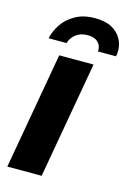

<svg xmlns="http://www.w3.org/2000/svg" viewBox="-112 -781 569 837"><g transform="rotate(15 172.0 -362.0)"><path d="M8 0 101 -527H256L163 0ZM210 -724Q258 -724 287 -708Q316 -692 330 -666.5Q344 -641 344 -613Q344 -607 343.5 -600.5Q343 -594 341 -587H260Q261 -605 254 -617.5Q247 -630 233.5 -637Q220 -644 199 -644Q174 -644 157.5 -635Q141 -626 131.5 -613.5Q122 -601 118 -587H37Q44 -620 65 -651.5Q86 -683 122.5 -703.5Q159 -724 210 -724Z"/></g></svg>

Font: Archivo SemiCondensed ExtraBold
Style: Italic
Weight: 800
Width: 4
Italic angle: -10°
Designer: Hector Gatti
Foundry: Omnibus-Type
Version: Version 2.001